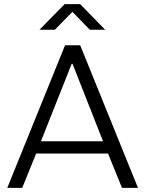

<svg xmlns="http://www.w3.org/2000/svg" viewBox="-20 -904 698 924"><path d="M15 0 293 -686H366L644 0H567L500 -165H154L87 0ZM177 -224H476L329 -597H325ZM170 -761 291 -884H366L486 -761H412L316 -860H341L244 -761Z"/></svg>

Font: Chivo Medium ExtraLight
Style: Regular
Weight: 250
Version: Version 2.002